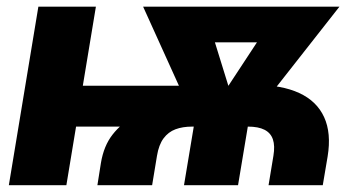

<svg xmlns="http://www.w3.org/2000/svg" viewBox="-20 -542 1058 562"><path d="M265.1 0 275.4 -64.9Q283.7 -115.2 309.6 -148.2Q335.4 -181.2 372.8 -200.9Q410.2 -220.7 453.4 -230.2Q496.6 -239.7 539.8 -242.7Q583 -245.6 620.6 -245.6L726.1 -293.5Q804.2 -293.5 855.7 -269.8Q907.2 -246.1 928.7 -199.2Q950.2 -152.3 939 -84L924.8 0H766.1L780.3 -85.9Q785.2 -115.2 778.8 -134Q772.5 -152.8 754.4 -162.1Q736.3 -171.4 705.6 -171.4H542Q514.6 -171.4 493.7 -163.6Q472.7 -155.8 458.7 -137Q444.8 -118.2 439.5 -85.9L425.3 0ZM5.9 0 92.3 -522.5H260.7L174.3 0ZM111.3 -171.4 131.3 -291H568.4L548.3 -171.4ZM518.6 0 557.1 -231H715.3L676.8 0ZM555.7 -176.3 398.9 -522.5H576.7L665.5 -235.8L643.6 -176.3ZM614.7 -176.3 614.3 -238.8 800.8 -522.5H973.6L701.7 -176.3ZM482.9 -418 500.5 -522.5H888.7L871.6 -418Z"/></svg>

Font: Inter 28pt ExtraBold
Style: Italic
Weight: 800
Italic angle: -9.3988°
Designer: Rasmus Andersson
Foundry: rsms
Version: Version 4.001;git-66647c0bb